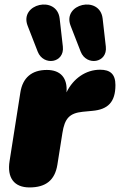

<svg xmlns="http://www.w3.org/2000/svg" viewBox="-20 -810 525 840"><path d="M109 10C181 10 220 -22 231 -89L253 -228C263 -292 284 -315 342 -321L384 -325C452 -331 485 -363 485 -438C485 -486 462 -505 418 -505C355 -505 300 -466 271 -406C276 -469 245 -504 185 -504C119 -504 79 -470 69 -405L22 -106C10 -32 42 10 109 10ZM289 -697 333 -584C358 -520 451 -534 443 -606L429 -729C417 -832 251 -794 289 -697ZM101 -697 145 -584C170 -520 263 -534 255 -606L241 -729C229 -832 63 -794 101 -697Z"/></svg>

Font: SN Pro Black
Style: Italic
Weight: 900
Italic angle: -9°
Designer: Tobias Whetton
Foundry: Supernotes
Version: Version 1.001;Glyphs 3.2 (3249)